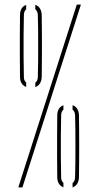

<svg xmlns="http://www.w3.org/2000/svg" viewBox="-20 -820 434 840"><path d="M60 0 316 -800H334L78 0ZM297.5 0V-19Q307.5 -27 308.5 -43Q309.5 -76.5 309.8 -110.8Q310 -145 310 -179.8Q310 -214.5 309.8 -248.8Q309.5 -283 308.5 -316Q307.5 -332.5 297.5 -340.5V-360Q311 -355 318 -343.5Q325 -332 325.5 -315Q326 -282.5 326.2 -248.5Q326.5 -214.5 326.5 -180Q326.5 -145.5 326.2 -111.5Q326 -77.5 325.5 -45Q325 -28 318 -16.5Q311 -5 297.5 0ZM257.5 -0.5Q244.5 -5.5 237.5 -16.8Q230.5 -28 230.5 -45Q230 -88.5 229.8 -134.2Q229.5 -180 229.8 -225.8Q230 -271.5 230.5 -315Q230.5 -332 237.5 -343.5Q244.5 -355 257.5 -359.5V-340.5Q247.5 -331.5 247.5 -315Q246.5 -271.5 246.2 -225.8Q246 -180 246.2 -133.8Q246.5 -87.5 247.5 -43Q247.5 -28.5 257.5 -20ZM134.5 -439V-458Q144.5 -466 145.5 -482Q146.5 -515.5 146.8 -549.8Q147 -584 147 -618.8Q147 -653.5 146.8 -687.8Q146.5 -722 145.5 -755Q144.5 -771.5 134.5 -779.5V-799Q148 -794 155 -782.5Q162 -771 162.5 -754Q163 -721.5 163.2 -687.5Q163.5 -653.5 163.5 -619Q163.5 -584.5 163.2 -550.5Q163 -516.5 162.5 -484Q162 -467 155 -455.5Q148 -444 134.5 -439ZM94.5 -439.5Q81.5 -444.5 74.5 -455.8Q67.5 -467 67.5 -484Q67 -527.5 66.8 -573.2Q66.5 -619 66.8 -664.8Q67 -710.5 67.5 -754Q67.5 -771 74.5 -782.5Q81.5 -794 94.5 -798.5V-779.5Q84.5 -770.5 84.5 -754Q83.5 -710.5 83.2 -664.8Q83 -619 83.2 -572.8Q83.5 -526.5 84.5 -482Q84.5 -467.5 94.5 -459Z"/></svg>

Font: Big Shoulders Stencil Thin
Style: Regular
Weight: 100
Designer: Patric King
Foundry: XO Type Co
Version: Version 2.001